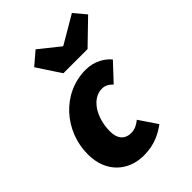

<svg xmlns="http://www.w3.org/2000/svg" viewBox="-226 -872 987 987"><g transform="rotate(-45 268.0 -378.0)"><path d="M226 12C306 12 358 -18 396 -46L330 -144C312 -130 292 -116 262 -116C214 -116 190 -148 190 -198C190 -300 244 -384 316 -384C340 -384 356 -374 374 -356L462 -450C438 -480 390 -512 326 -512C154 -512 26 -364 26 -196C26 -64 114 12 226 12ZM232 -580H408L536 -704L482 -768L332 -680H328L218 -768L148 -708Z"/></g></svg>

Font: Source Sans Pro Black
Style: Italic
Weight: 900
Italic angle: -11°
Designer: Paul D. Hunt
Foundry: Adobe Systems Incorporated
Version: Version 3.006;hotconv 1.0.111;makeotfexe 2.5.65597